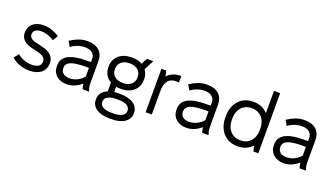

<svg xmlns="http://www.w3.org/2000/svg" viewBox="-75 -1337 3773 2160"><g transform="rotate(20 1812.0 -257.5)"><path d="M249 8Q293 8 328.5 -3Q364 -14 388.5 -34Q413 -54 426.5 -83Q440 -112 440 -149Q440 -190 423.5 -217Q407 -244 381 -261Q355 -278 323 -287.5Q291 -297 259 -304Q234 -309 211.5 -315Q189 -321 171.5 -330Q154 -339 144 -352.5Q134 -366 134 -386Q134 -403 140.5 -415.5Q147 -428 159 -437Q171 -446 188.5 -450.5Q206 -455 228 -455Q269 -455 308.5 -441.5Q348 -428 383 -405L420 -466Q382 -493 333 -510.5Q284 -528 231 -528Q191 -528 159 -517.5Q127 -507 104.5 -487.5Q82 -468 69.5 -440.5Q57 -413 57 -379Q57 -339 73 -313.5Q89 -288 114 -272Q139 -256 171 -247Q203 -238 234 -231Q259 -225 282 -219Q305 -213 323 -203Q341 -193 351.5 -178.5Q362 -164 362 -141Q362 -122 355 -108Q348 -94 334 -84Q320 -74 299.5 -69Q279 -64 252 -64Q228 -64 205.5 -68Q183 -72 161.5 -80Q140 -88 119.5 -99.5Q99 -111 79 -127L35 -71Q73 -34 129.5 -13Q186 8 249 8Z M696 8Q744 8 788.5 -10.5Q833 -29 873 -64Q875 -47 878.5 -29Q882 -11 887 0H963Q956 -17 950.5 -40.5Q945 -64 945 -85V-362Q945 -439 896 -484Q847 -529 759 -529H753Q698 -529 648.5 -510Q599 -491 551 -459L588 -398Q621 -424 663.5 -439Q706 -454 748 -454H754Q810 -454 840.5 -428Q871 -402 871 -356V-320H823Q672 -320 598.5 -279Q525 -238 525 -153V-146Q525 -111 537.5 -82.5Q550 -54 572.5 -34Q595 -14 626.5 -3Q658 8 696 8ZM700 -66Q678 -66 659.5 -72Q641 -78 628 -88.5Q615 -99 608 -114.5Q601 -130 601 -149V-154Q601 -206 656.5 -228.5Q712 -251 838 -251H871V-147Q840 -110 796.5 -88Q753 -66 700 -66Z M1074 -331.9Q1074 -282 1096.5 -243Q1119 -204 1160 -181V-75Q1115 -57 1090.5 -25Q1066 7 1066 51V59.5Q1066 93.6 1081.5 120.8Q1097 148 1125.6 166.7Q1154.2 185.3 1194.6 195.2Q1235 205 1286 205H1301Q1351.5 205 1392.3 195Q1433 185 1461.3 166.1Q1489.6 147.2 1505.3 119.9Q1521 92.6 1521 59V51Q1521 17 1505.3 -10.5Q1489.6 -38 1461.3 -57Q1433 -76 1392.3 -86Q1351.5 -96 1301 -96H1286Q1270.6 -96 1257.3 -95.5Q1244 -95 1231 -94V-156Q1242 -154 1253.9 -153Q1265.8 -152 1279 -152H1293Q1338 -152 1376 -165Q1414 -178 1440.8 -202.1Q1467.6 -226.2 1482.8 -259.2Q1498 -292.2 1498 -332V-346Q1498 -377.1 1489.5 -403.1Q1481 -429 1464 -451L1526 -570H1452Q1439 -553 1430 -535Q1421 -517 1413 -497Q1388 -511 1358 -518.5Q1328 -526 1293 -526H1279Q1233.5 -526 1195.7 -513Q1158 -500 1131.2 -475.9Q1104.4 -451.9 1089.2 -418.9Q1074 -386 1074 -346.5ZM1151 -346Q1151 -371 1160.6 -390.9Q1170.2 -410.7 1187.3 -425.3Q1204.5 -440 1228 -448Q1251.5 -456 1280 -456H1292Q1320.6 -456 1344.1 -448Q1367.7 -440.1 1384.9 -425.5Q1402 -411 1411.5 -390.6Q1421 -370.3 1421 -346V-332Q1421 -307.7 1411.5 -287.4Q1402 -267 1384.9 -252.5Q1367.9 -237.9 1344.4 -230Q1321 -222 1292 -222H1280Q1251.5 -222 1228 -230Q1204.5 -238 1187.3 -252.7Q1170.2 -267.3 1160.6 -287.1Q1151 -307 1151 -332ZM1143 52.7Q1143 15 1180 -6.5Q1217 -28 1287 -28H1300Q1370 -28 1407 -6.7Q1444 14.5 1444 53V57.5Q1444 94 1407.5 115.5Q1371 137 1300 137H1287Q1216 137 1179.5 116Q1143 95 1143 57.3Z M1641 0H1715V-279Q1715 -321 1723 -352.5Q1731 -384 1747.5 -404.5Q1764 -425 1789 -435Q1814 -445 1848 -445Q1856 -445 1865 -444.5Q1874 -444 1879 -443V-520H1867Q1819 -520 1780 -503Q1741 -486 1713 -454Q1711 -471 1706.5 -488.5Q1702 -506 1697 -520H1641Z M2128 8Q2176 8 2220.5 -10.5Q2265 -29 2305 -64Q2307 -47 2310.5 -29Q2314 -11 2319 0H2395Q2388 -17 2382.5 -40.5Q2377 -64 2377 -85V-362Q2377 -439 2328 -484Q2279 -529 2191 -529H2185Q2130 -529 2080.5 -510Q2031 -491 1983 -459L2020 -398Q2053 -424 2095.5 -439Q2138 -454 2180 -454H2186Q2242 -454 2272.5 -428Q2303 -402 2303 -356V-320H2255Q2104 -320 2030.5 -279Q1957 -238 1957 -153V-146Q1957 -111 1969.5 -82.5Q1982 -54 2004.5 -34Q2027 -14 2058.5 -3Q2090 8 2128 8ZM2132 -66Q2110 -66 2091.5 -72Q2073 -78 2060 -88.5Q2047 -99 2040 -114.5Q2033 -130 2033 -149V-154Q2033 -206 2088.5 -228.5Q2144 -251 2270 -251H2303V-147Q2272 -110 2228.5 -88Q2185 -66 2132 -66Z M2737 6H2746Q2799 6 2842.5 -13.5Q2886 -33 2917 -68Q2919 -51 2923 -32Q2927 -13 2932 0H2990V-720H2916V-453Q2885 -488 2842 -507Q2799 -526 2746 -526H2737Q2686 -526 2643 -507.5Q2600 -489 2569 -455Q2538 -421 2521 -375Q2504 -329 2504 -273V-247Q2504 -192 2521 -145.5Q2538 -99 2569 -65Q2600 -31 2643 -12.5Q2686 6 2737 6ZM2745 -68Q2709 -68 2679 -81Q2649 -94 2627.5 -117.5Q2606 -141 2594 -174Q2582 -207 2582 -247V-273Q2582 -313 2594 -346Q2606 -379 2627.5 -402.5Q2649 -426 2679 -439Q2709 -452 2745 -452H2753Q2789 -452 2819 -439Q2849 -426 2870.5 -402.5Q2892 -379 2904 -346Q2916 -313 2916 -273V-247Q2916 -208 2904.5 -175Q2893 -142 2871.5 -118Q2850 -94 2820 -81Q2790 -68 2753 -68Z M3294 8Q3342 8 3386.5 -10.5Q3431 -29 3471 -64Q3473 -47 3476.5 -29Q3480 -11 3485 0H3561Q3554 -17 3548.5 -40.5Q3543 -64 3543 -85V-362Q3543 -439 3494 -484Q3445 -529 3357 -529H3351Q3296 -529 3246.5 -510Q3197 -491 3149 -459L3186 -398Q3219 -424 3261.5 -439Q3304 -454 3346 -454H3352Q3408 -454 3438.5 -428Q3469 -402 3469 -356V-320H3421Q3270 -320 3196.5 -279Q3123 -238 3123 -153V-146Q3123 -111 3135.5 -82.5Q3148 -54 3170.5 -34Q3193 -14 3224.5 -3Q3256 8 3294 8ZM3298 -66Q3276 -66 3257.5 -72Q3239 -78 3226 -88.5Q3213 -99 3206 -114.5Q3199 -130 3199 -149V-154Q3199 -206 3254.5 -228.5Q3310 -251 3436 -251H3469V-147Q3438 -110 3394.5 -88Q3351 -66 3298 -66Z"/></g></svg>

Font: Fixel Variable
Style: Regular
Weight: 100
Width: 3
Designer: AlfaBravo + MacPaw
Foundry: Kyrylo Tkachov, Marchela Mozhyna, Serhii Makarenko, Maria Weinstein, Zakhar Kryvoshyya
Version: Version 1.211